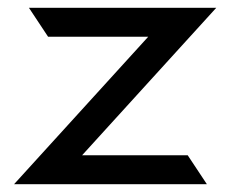

<svg xmlns="http://www.w3.org/2000/svg" viewBox="-20 -471 589 491"><path d="M16 0H509L460 -74H190L533 -451H54L103 -377H359Z"/></svg>

Font: Charger Pro
Style: BdExt
Weight: 700
Designer: Jasper
Foundry: Cannot Into Space Fonts
Version: Version 1.09